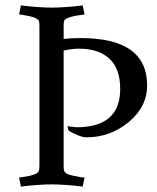

<svg xmlns="http://www.w3.org/2000/svg" viewBox="-20 -678 577 706"><path d="M228 -214 261 -210Q422 -210 422 -351Q422 -426 382 -462.5Q342 -499 271 -499Q244 -499 214 -492V-68Q214 -54 216.5 -48.5Q219 -43 228 -38Q243 -32 280 -26L291 -25L284 8Q217 0 170.5 0Q124 0 57 8L50 -25Q116 -33 122 -48Q125 -54 125 -68V-582Q125 -596 122.5 -601.5Q120 -607 110 -612Q96 -618 60 -624L50 -625L57 -658Q124 -650 170.5 -650Q217 -650 284 -658L291 -625Q224 -617 216 -602Q214 -596 214 -582V-535Q244 -538 277 -538Q521 -538 521 -364Q521 -285 453 -229Q385 -173 298 -173Q284 -173 263 -182Q242 -191 232 -198Z"/></svg>

Font: Buenard
Style: Regular
Weight: 400
Designer: Gustavo Ibarra
Foundry: FontFuror
Version: Version 1.001 2011